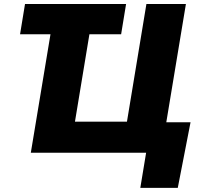

<svg xmlns="http://www.w3.org/2000/svg" viewBox="-20 -747 992 939"><path d="M596.6 -727.3 572.4 -579.5H417.3L346.6 -152H600.9L696 -727.3H889.2L793.3 -149.1H911.9L849.4 171.9H666.2L694.6 0H130.7L226.9 -579.5H78.1L102.3 -727.3Z"/></svg>

Font: Inter UI Black
Style: Italic
Weight: 900
Italic angle: -9.39999°
Designer: Rasmus Andersson
Foundry: rsms
Version: 3.2;8d6f07862